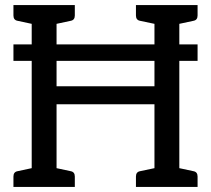

<svg xmlns="http://www.w3.org/2000/svg" viewBox="-20 -737 832 757"><path d="M33 0V-41Q33 -59 49 -62L105 -74V-497H33V-562H105V-643L49 -655Q33 -658 33 -676V-717H275V-676Q275 -658 259 -655L203 -643V-562H589V-643L532 -655Q516 -658 516 -676V-717H759V-676Q759 -658 743 -655L687 -643V-562H759V-497H687V-74L743 -62Q759 -59 759 -41V0H516V-41Q516 -59 532 -62L589 -74V-326H203V-74L259 -62Q275 -59 275 -41V0ZM203 -397H589V-497H203Z"/></svg>

Font: Aleo
Style: Regular
Weight: 400
Designer: Alessio Laiso
Foundry: Alessio Laiso
Version: Version 2.001; ttfautohint (v1.8.4.7-5d5b);gftools[0.9.29]